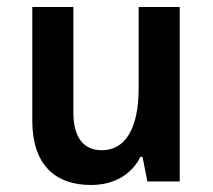

<svg xmlns="http://www.w3.org/2000/svg" viewBox="-20 -517 608 547"><path d="M492 -497H375V-266C375 -149 336 -89 270 -89C219 -89 189 -124 189 -197V-497H72V-173C72 -51 134 10 239 10C308 10 356 -22 380 -70H386L400 0H492Z"/></svg>

Font: Noto Sans Armenian SemiCondensed SemiBold
Style: Regular
Weight: 600
Width: 4
Designer: Monotype Design Team
Foundry: Monotype Imaging Inc.
Version: Version 2.008